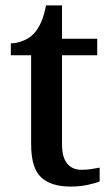

<svg xmlns="http://www.w3.org/2000/svg" viewBox="-20 -679 410 709"><path d="M241 10Q168 10 131.5 -24.5Q95 -59 95 -146V-475H20V-519Q42 -519 65.5 -528.5Q89 -538 104 -554Q121 -572 132 -597.5Q143 -623 150 -659H209V-536H339V-475H209V-147Q209 -98 228 -75Q247 -52 281 -52Q300 -52 316 -54.5Q332 -57 348 -60V-9Q334 -3 304.5 3.5Q275 10 241 10Z"/></svg>

Font: Noto Serif Khojki Medium
Style: Regular
Weight: 500
Version: Version 2.003